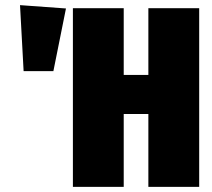

<svg xmlns="http://www.w3.org/2000/svg" viewBox="-20 -728 824 748"><path d="M558 0V-284H462V0H264V-696H462V-436H558V-696H756V0ZM58 -708 237 -695 188 -451H72Z"/></svg>

Font: Fira Sans Extra Condensed Black
Style: Regular
Weight: 900
Width: 1
Designer: Carrois Corporate & Edenspiekermann AG
Foundry: Carrois Corporate GbR & Edenspiekermann AG
Version: Version 4.203